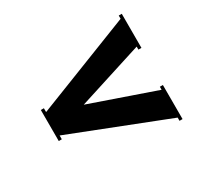

<svg xmlns="http://www.w3.org/2000/svg" viewBox="-116 -672 871 829"><g transform="rotate(-30 320.0 -257.5)"><path d="M64.9 -335H80.1V-315.9L560.1 -503.9V-520H575.2V-350.1H560.1V-365.2L236.8 -262.2L560.1 -149.9V-165H575.2V4.9H560.1V-11.2L80.1 -199.2V-180.2H64.9Z"/></g></svg>

Font: Copperplate CC
Style: Bold
Weight: 700
Designer: indestructible type*
Foundry: Cowboy Collective
Version: Version 1.000